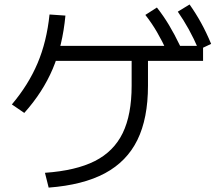

<svg xmlns="http://www.w3.org/2000/svg" viewBox="-20 -814 978 861"><path d="M570.3 -429.7V-576.2H643.6V-429.7Q643.6 -283.2 596.2 -186.5Q548.8 -89.8 450.7 -37.1Q352.5 15.6 198.2 27.3L181.6 -39.1Q320.3 -48.8 405.3 -91.8Q490.2 -134.8 530.3 -217.3Q570.3 -299.8 570.3 -429.7ZM202.1 -749 273.4 -744.1Q260.7 -609.4 216.3 -504.9Q171.9 -400.4 88.9 -307.6L33.2 -345.7Q107.4 -433.6 148.4 -530.3Q189.5 -627 202.1 -749ZM200.2 -608.4H890.6V-541H200.2ZM631.8 -747.1 683.6 -780.3Q712.9 -743.2 737.8 -701.7Q762.7 -660.2 788.1 -607.4L731.4 -578.1Q707 -630.9 683.6 -670.9Q660.2 -710.9 631.8 -747.1ZM777.3 -761.7 830.1 -793.9Q858.4 -753.9 881.8 -711.4Q905.3 -668.9 926.8 -617.2L871.1 -590.8Q848.6 -642.6 826.2 -683.1Q803.7 -723.6 777.3 -761.7Z"/></svg>

Font: Pretendard JP Variable
Style: Regular
Weight: 400
Designer: Base glyphs from Inter by Rasmus Andersson; Hangul glyphs from Noto Sans CJK(Source Han Sans) by Jang Soo-young and Kang
Foundry: Kil Hyung-jin
Version: Version 1.307;Glyphs 3.2 (3192)